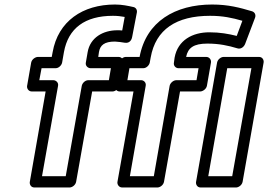

<svg xmlns="http://www.w3.org/2000/svg" viewBox="-20 -805 1187 850"><path d="M499 -671C437 -671 379 -639 368 -574L360 -528C357 -513 370 -503 381 -503H471L462 -450H371C356 -450 344 -436 342 -425L271 -25H166L237 -425C240 -440 227 -450 216 -450H154L164 -503H226C241 -503 253 -517 255 -528L263 -574C282 -680 356 -735 480 -735C499 -735 516 -733 532 -730L521 -670C513 -671 507 -671 499 -671ZM489 -621C505 -620 520 -618 531 -616C557 -611 564 -634 565 -641L586 -750C588 -762 581 -772 570 -774C547 -779 521 -785 489 -785C346 -785 237 -711 213 -574L209 -553H148C137 -553 121 -543 118 -528L100 -425C98 -414 106 -400 121 -400H182L112 0C110 11 117 25 132 25H288C299 25 314 15 317 0L388 -400H478C489 -400 504 -410 507 -425L526 -528C528 -539 520 -553 505 -553H415L418 -574C423 -605 442 -621 489 -621ZM907 -662C832 -662 767 -627 753 -550L750 -528C747 -513 759 -503 770 -503H859L850 -450H761C746 -450 733 -436 731 -425L661 -25H555L625 -425C628 -440 616 -450 605 -450H544L553 -503H614C629 -503 641 -517 643 -528L647 -550C669 -675 761 -735 910 -735C967 -735 1008 -726 1053 -713L1028 -646C992 -655 954 -662 907 -662ZM898 -612C951 -612 991 -603 1031 -591C1047 -586 1060 -598 1065 -610L1109 -726C1114 -739 1108 -751 1096 -755C1042 -771 991 -785 919 -785C756 -785 627 -710 598 -553H537C526 -553 511 -543 508 -528L489 -425C487 -414 495 -400 510 -400H571L500 0C498 11 506 25 521 25H677C688 25 703 15 706 0L777 -400H866C877 -400 893 -410 896 -425L914 -528C916 -539 908 -553 893 -553H804C812 -593 837 -612 898 -612ZM1008 -25H902L986 -503H1093ZM1025 25C1036 25 1051 15 1054 0L1147 -528C1149 -539 1142 -553 1127 -553H970C959 -553 944 -543 941 -528L848 0C846 11 853 25 868 25Z"/></svg>

Font: Asimov
Style: WidOuIt
Weight: 500
Designer: Google
Version: Version 2.000980; 2014